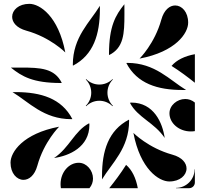

<svg xmlns="http://www.w3.org/2000/svg" viewBox="-20 -985 1040 1005"><path d="M361.2 -647.1 361.7 -641.2C470.3 -697.4 502.5 -806.6 502.9 -935.4C502.9 -942.1 502.9 -947.8 502.8 -954.5C450.6 -868.5 361.5 -791.7 361.2 -647.1ZM550.5 -702.4 551 -696.6C627.6 -734.5 631.3 -807.8 631.3 -910.6C631.3 -921.3 631.2 -932.4 631.2 -943.7C631.2 -950.1 631.2 -956.4 631 -962.9C584.1 -904.5 550.8 -847 550.5 -702.4ZM45.5 -502.8C131.5 -450.6 208.3 -361.5 352.9 -361.2L358.8 -361.7C302.6 -470.3 193.4 -502.5 64.6 -502.9C57.9 -502.9 52.2 -502.9 45.5 -502.8ZM37.1 -631C95.5 -584.1 153 -550.8 297.6 -550.5L303.4 -551C265.5 -627.6 192.2 -631.3 89.4 -631.3C78.7 -631.3 67.6 -631.2 56.3 -631.2C49.9 -631.2 43.6 -631.2 37.1 -631ZM43.6 -897C43.6 -868.5 66.2 -838.7 117.8 -824.5C243.4 -789.8 321.8 -710.5 321.8 -710.5C285.8 -900.5 188.4 -964.9 133.8 -964.9C77.5 -964.9 43.6 -931.9 43.6 -897ZM678.2 -289.5C714.2 -99.5 811.6 -35.1 866.2 -35.1C922.5 -35.1 956.4 -68.1 956.4 -103C956.4 -131.5 933.8 -161.3 882.2 -175.5C756.5 -210.2 678.2 -289.5 678.2 -289.5ZM901.2 0H970C986.6 0 1000 -13.4 1000 -30V-98.8H998.5C998.5 -45.1 954.9 -1.5 901.2 -1.5ZM660 -447C700.8 -369 788 -344 842 -263C831 -342 785 -448 668 -448ZM867 -392C867 -340 917.4 -297 978.5 -297C985.6 -297 992.7 -297.5 1000 -298.7V-448.2C984.7 -461.2 966.9 -466.8 949.5 -466.8C907.3 -466.8 867 -433.8 867 -392ZM641.2 -655.3C697.4 -546.7 806 -514 935 -514H954C868 -566 791.7 -655.5 647.1 -655.8ZM878 -640C923.3 -611.4 963.4 -581.1 1000 -551.8V-701.3C947.8 -691.8 904.5 -671.3 878 -640ZM35.1 -133.8C35.1 -77.5 68.1 -43.6 103 -43.6C131.5 -43.6 161.3 -66.3 175.5 -117.8C210.2 -243.5 289.5 -321.8 289.5 -321.8C99.5 -285.8 35.1 -188.4 35.1 -133.8ZM710.5 -678.3C900.5 -714.3 964.9 -811.6 964.9 -866.2C964.9 -922.5 931.9 -956.4 897 -956.4C868.5 -956.4 838.7 -933.8 824.5 -882.3C789.8 -756.6 710.5 -678.3 710.5 -678.3ZM263 -158C342 -169 448 -215 448 -332L447 -340C369 -299.2 344 -212 263 -158ZM297 -21.5C297 -14.5 297.5 -7.3 298.7 0H448.2C461.2 -15.4 466.8 -33.1 466.8 -50.5C466.8 -92.7 433.8 -133 392 -133C340 -133 297 -82.6 297 -21.5ZM514 -46C566 -132 655.5 -208.3 655.8 -352.9L655.3 -358.8C546.7 -302.6 514 -194 514 -65ZM551.8 0H701.3C691.8 -52.2 671.3 -95.5 640 -122C611.4 -76.7 581.1 -36.6 551.8 0ZM429.1 -431.2 431.2 -429.1C450.2 -448.1 475.1 -457.6 500 -457.6C524.9 -457.6 549.8 -448.1 568.8 -429.1L570.9 -431.2C551.9 -450.2 542.4 -475.1 542.4 -500C542.4 -524.9 551.9 -549.8 570.9 -568.8L568.8 -570.9C549.8 -551.9 524.9 -542.4 500 -542.4C475.1 -542.4 450.2 -551.9 431.2 -570.9L429.1 -568.8C448.1 -549.8 457.6 -524.9 457.6 -500C457.6 -475.1 448.1 -450.2 429.1 -431.2Z"/></svg>

Font: GlukFrames07
Style: Medium
Weight: 500
Monospace: yes
Designer: gluk
Foundry: gluk
Version: Version 1.00